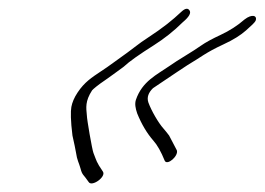

<svg xmlns="http://www.w3.org/2000/svg" viewBox="-20 -435 609 442"><path d="M494.7 -333C516.6 -343 534 -354 546.4 -365C558.8 -376 566.3 -383 568.3 -387C573.2 -399 560.6 -404 542.7 -390C526.8 -376 507.9 -364 488.5 -355C469.1 -346 452.6 -337 442.8 -330C424.9 -317 387.8 -296 369.9 -283C341.2 -263 307.3 -248 292.8 -205C290 -196 291.7 -186 295.8 -174C305.9 -149 318.4 -128 333.3 -111C342.2 -101 350.7 -86 359.2 -65C364.9 -53 391.5 -76 387.1 -89L369.3 -123C365.2 -129 361.2 -133 356.4 -139C344.7 -152 328.5 -180 321.6 -199C317.5 -211 321.9 -222 332.2 -232C380 -264 406.3 -282 411.5 -285C443.8 -304 451.8 -313 494.7 -333ZM400.9 -384C415.2 -396 420.4 -405 416.3 -411C412.3 -417 406.3 -416 397.6 -408C376.1 -388 358.2 -373 317.1 -346C300 -335 290 -326 273.3 -314C257.4 -303 230.1 -282 211.2 -270C191.8 -257 174.4 -246 158.6 -222C150.6 -210 146.2 -199 144.3 -189C142.4 -179 142.5 -157 146.8 -123C150.9 -105 153.5 -92 155.1 -83C157.2 -67 161.8 -60 165.4 -47C169.5 -31 172 -34 184.1 -16C191.2 -4 225 -28 216.9 -40C201.2 -63 202.7 -64 195.1 -83C192 -91 180 -160 179.9 -170C178.3 -187 175.7 -202 192 -227C194.5 -230 204.9 -239 222.8 -251C232.3 -258 247.2 -268 264.3 -281C278.2 -294 301.3 -310 334.4 -331C357.9 -346 379.8 -363 400.9 -384Z"/></svg>

Font: MewTooHand
Style: UltimateCondIta
Weight: 400
Designer: Mew Too, Robert Jablonski
Version: Version 0.77